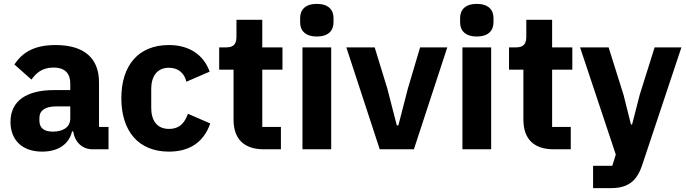

<svg xmlns="http://www.w3.org/2000/svg" viewBox="-20 -769 3536 989"><path d="M539 0V-115H490V-345C490 -469 414 -537 266 -537C156 -537 96 -499 54 -437L142 -359C165 -391 196 -421 255 -421C317 -421 342 -389 342 -338V-305H259C120 -305 34 -252 34 -141C34 -50 92 12 197 12C277 12 335 -24 351 -92H357C366 -36 404 0 457 0ZM252 -91C208 -91 183 -109 183 -147V-162C183 -200 213 -221 270 -221H342V-159C342 -111 301 -91 252 -91Z M850 12C953 12 1028 -33 1063 -133L948 -183C933 -141 909 -105 850 -105C790 -105 759 -147 759 -213V-311C759 -377 790 -420 850 -420C902 -420 931 -388 940 -348L1060 -400C1029 -486 956 -537 850 -537C692 -537 605 -431 605 -263C605 -95 692 12 850 12Z M1427 0V-115H1331V-410H1435V-525H1331V-667H1198V-581C1198 -545 1186 -525 1146 -525H1109V-410H1183V-153C1183 -53 1237 0 1339 0Z M1612 -581C1672 -581 1698 -612 1698 -654V-676C1698 -718 1672 -749 1612 -749C1552 -749 1526 -718 1526 -676V-654C1526 -612 1552 -581 1612 -581ZM1538 0H1686V-525H1538Z M2112 0 2284 -525H2144L2081 -313L2032 -123H2024L1975 -313L1910 -525H1764L1936 0Z M2436 -581C2496 -581 2522 -612 2522 -654V-676C2522 -718 2496 -749 2436 -749C2376 -749 2350 -718 2350 -676V-654C2350 -612 2376 -581 2436 -581ZM2362 0H2510V-525H2362Z M2920 0V-115H2824V-410H2928V-525H2824V-667H2691V-581C2691 -545 2679 -525 2639 -525H2602V-410H2676V-153C2676 -53 2730 0 2832 0Z M3275 -280 3236 -128H3230L3192 -280L3115 -525H2968L3152 27L3134 85H3035V200H3127C3217 200 3261 162 3288 81L3490 -525H3352Z"/></svg>

Font: IBM Plex Sans Thai Looped
Style: Bold
Weight: 700
Designer: Mike Abbink, Paul van der Laan, Pieter van Rosmalen, Ben Mitchell, Mark Frömberg
Foundry: Bold Monday
Version: Version 1.1